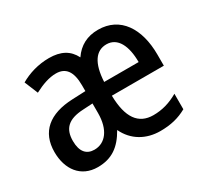

<svg xmlns="http://www.w3.org/2000/svg" viewBox="-118 -720 963 902"><g transform="rotate(-30 363.0 -269.5)"><path d="M500 -549C441 -549 396 -525 364 -478C340 -526 298 -549 234 -549C175 -549 121 -532 78 -507L108 -434C150 -456 189 -470 226 -470C278 -470 305 -436 305 -360V-329L234 -326C106 -321 36 -262 36 -153C36 -60 86 10 178 10C254 10 303 -25 343 -96C376 -26 441 10 517 10C574 10 618 -1 661 -25V-109C616 -83 573 -71 526 -71C445 -71 404 -129 402 -248H684V-308C684 -450 620 -549 500 -549ZM500 -470C561 -470 590 -409 590 -322H403C408 -422 443 -470 500 -470ZM253 -259 305 -262V-210C305 -120 264 -69 205 -69C163 -69 137 -96 137 -155C137 -222 171 -255 253 -259Z"/></g></svg>

Font: Noto Sans Lao Looped Condensed Medium
Style: Regular
Weight: 500
Width: 3
Designer: Mark Frömberg, Ben Mitchell
Foundry: The Fontpad Ltd
Version: Version 1.002